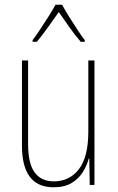

<svg xmlns="http://www.w3.org/2000/svg" viewBox="-20 -783 498 813"><path d="M380 -527V0H360L358 -112H356Q348 -82 330.5 -54Q313 -26 283 -8Q253 10 207 10Q73 10 73 -166V-527H99V-173Q99 -90 127 -52.5Q155 -15 208 -15Q274 -15 314 -66.5Q354 -118 354 -227V-527ZM243 -763Q255 -740 274 -710Q293 -680 311 -652.5Q329 -625 339 -613V-606H322Q299 -632 274 -667.5Q249 -703 229 -732Q209 -704 183.5 -668Q158 -632 136 -606H118V-613Q131 -630 149 -657Q167 -684 185 -712.5Q203 -741 215 -763Z"/></svg>

Font: Noto Sans Gurmukhi UI Condensed Thin
Style: Regular
Weight: 100
Width: 3
Designer: Jelle Bosma - Monotype Design Team
Foundry: Monotype Imaging Inc.
Version: Version 2.004; ttfautohint (v1.8.4.7-5d5b)